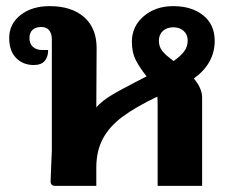

<svg xmlns="http://www.w3.org/2000/svg" viewBox="-20 -606 738 626"><path d="M612 -350Q639 -318 639 -288V0H494V-260Q494 -282 493 -291Q422 -257 379.5 -225.5Q337 -194 315.5 -154Q294 -114 294 -59V0H160Q145 0 145 -15L146 -42Q149 -105 149 -116V-478Q149 -496 140.5 -507Q132 -518 114 -518Q96 -518 86 -508.5Q76 -499 76 -482Q76 -463 87.5 -453Q99 -443 117 -443H137Q137 -420 125.5 -407Q114 -394 90 -394Q55 -394 32.5 -417Q10 -440 10 -482Q10 -528 47 -557Q84 -586 142 -586Q214 -586 255 -549.5Q296 -513 295 -446L294 -256Q312 -276 338.5 -292.5Q365 -309 421 -338L458 -357Q435 -386 422.5 -410.5Q410 -435 410 -470Q410 -520 448.5 -553Q487 -586 545 -586Q605 -586 642.5 -556Q680 -526 680 -473Q680 -399 612 -350ZM498 -473Q498 -454 509 -440Q520 -426 546 -407Q569 -423 580.5 -438.5Q592 -454 592 -474Q592 -493 579 -505Q566 -517 545 -517Q524 -517 511 -505Q498 -493 498 -473Z"/></svg>

Font: Krub
Style: Bold
Weight: 700
Version: Version 1.000; ttfautohint (v1.6)